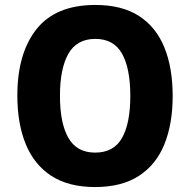

<svg xmlns="http://www.w3.org/2000/svg" viewBox="-20 -745 768 775"><path d="M677 -358Q677 -245 643.5 -162.5Q610 -80 540.5 -35Q471 10 364 10Q257 10 187.5 -35Q118 -80 84 -163Q50 -246 50 -359Q50 -530 127.5 -627.5Q205 -725 365 -725Q472 -725 541 -680.5Q610 -636 643.5 -553.5Q677 -471 677 -358ZM222 -358Q222 -248 256 -188.5Q290 -129 364 -129Q439 -129 472.5 -188Q506 -247 506 -358Q506 -469 472.5 -528.5Q439 -588 365 -588Q290 -588 256 -528Q222 -468 222 -358Z"/></svg>

Font: Noto Sans Sinhala SemiCondensed ExtraBold
Style: Regular
Weight: 800
Width: 4
Designer: Jelle Bosma - Monotype Design Team
Foundry: Monotype Imaging Inc.
Version: Version 2.006; ttfautohint (v1.8.4.7-5d5b)